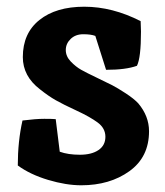

<svg xmlns="http://www.w3.org/2000/svg" viewBox="-20 -540 492 572"><path d="M399 -477 400 -446Q400 -368 388 -344Q355 -332 296 -332L264 -433Q251 -438 228 -438Q205 -438 190.5 -424Q176 -410 176 -391Q176 -372 191 -356.5Q206 -341 222 -332Q238 -323 268.5 -308.5Q299 -294 314.5 -286Q330 -278 354.5 -262Q379 -246 392 -232Q424 -194 424 -149Q424 -72 365.5 -30Q307 12 222 12Q177 12 123.5 -4Q70 -20 33 -47Q33 -119 47 -181Q87 -186 112 -186Q137 -186 146 -185L158 -88Q183 -79 218 -79Q253 -79 273.5 -93Q294 -107 294 -132.5Q294 -158 271 -175Q248 -192 208 -210.5Q168 -229 146 -241.5Q124 -254 99 -274Q48 -313 48 -370Q48 -441 97.5 -480.5Q147 -520 231 -520Q315 -520 399 -477Z"/></svg>

Font: Inika
Style: Bold
Weight: 700
Version: Version 1.001